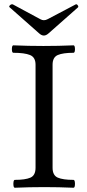

<svg xmlns="http://www.w3.org/2000/svg" viewBox="-20 -879 408 902"><path d="M50 3Q45 3 43.5 -6Q42 -15 43.5 -24.5Q45 -34 50 -34Q99 -34 123 -44.5Q147 -55 147 -91V-575Q147 -610 121 -620.5Q95 -631 43 -631Q38 -631 36.5 -639.5Q35 -648 36.5 -657Q38 -666 43 -666Q114 -663 184 -663Q254 -663 325 -666Q330 -666 331.5 -657Q333 -648 331.5 -639.5Q330 -631 325 -631Q276 -631 251.5 -620.5Q227 -610 227 -575V-91Q227 -55 251.5 -44.5Q276 -34 325 -34Q330 -34 331.5 -24.5Q333 -15 331.5 -6Q330 3 325 3Q256 0 188 0Q118 0 50 3ZM186 -712Q175 -712 163 -723L26 -844Q20 -848 27 -854.5Q34 -861 41 -858L169 -789Q178 -784 186 -784Q195 -784 204 -789L335 -858Q340 -861 345 -854.5Q350 -848 346 -844L209 -723Q197 -712 186 -712Z"/></svg>

Font: Junicode SmExp
Style: Regular
Weight: 400
Width: 6
Designer: Peter S. Baker
Version: Version 2.205; ttfautohint (v1.8.4)